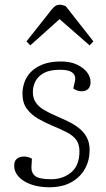

<svg xmlns="http://www.w3.org/2000/svg" viewBox="-20 -778 450 812"><path d="M197 -20Q246 -20 281 -49Q316 -78 316 -138Q316 -167 303 -185.5Q290 -204 264.5 -217.5Q239 -231 200 -247Q169 -260 140.5 -276.5Q112 -293 93.5 -318Q75 -343 75 -382Q75 -405 83 -429Q91 -453 110 -473Q129 -493 160.5 -505.5Q192 -518 238 -518Q277 -518 305 -505Q333 -492 348 -472.5Q363 -453 363 -430Q363 -412 353 -402Q343 -392 325 -392Q315 -392 305.5 -395.5Q296 -399 290 -404L297 -435Q302 -456 287.5 -469.5Q273 -483 234 -483Q191 -483 166 -469.5Q141 -456 130 -434.5Q119 -413 119 -389Q119 -363 131 -345Q143 -327 165.5 -313.5Q188 -300 221 -286Q247 -275 272 -262.5Q297 -250 316.5 -234Q336 -218 347.5 -196Q359 -174 359 -143Q359 -100 339.5 -64.5Q320 -29 282 -7.5Q244 14 188 14Q145 14 111.5 2Q78 -10 59 -30.5Q40 -51 40 -77Q40 -98 52 -107Q64 -116 81 -116Q90 -116 99 -113.5Q108 -111 115 -107L113 -72Q112 -47 129 -33.5Q146 -20 197 -20ZM375 -603 359 -586 232 -697 108 -586 92 -603 198 -737Q205 -746 213 -752Q221 -758 233 -758Q240 -758 246 -756Q252 -754 258 -752Z"/></svg>

Font: Literata 18pt ExtraLight
Style: Italic
Weight: 250
Italic angle: -2°
Designer: Latin by Veronika Burian and Jose Scaglione. Greek by Irene Vlachou. Cyrillic by Vera Evstafieva
Foundry: TypeTogether
Version: Version 3.103;gftools[0.9.29]